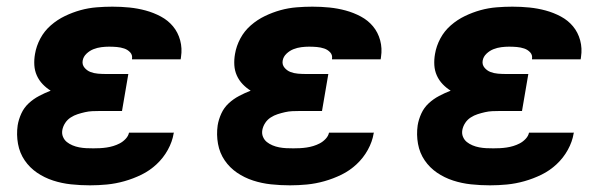

<svg xmlns="http://www.w3.org/2000/svg" viewBox="-20 -548 1840 576"><path d="M250 8Q221 8 193 5Q165 2 139 -6.5Q113 -15 91 -30Q69 -45 54 -67Q39 -89 34 -116.5Q29 -144 33 -172Q36 -190 44 -207.5Q52 -225 66 -238Q80 -251 97 -260Q114 -269 132 -276Q119 -284 108 -295.5Q97 -307 90.5 -321.5Q84 -336 83 -352.5Q82 -369 85 -386Q89 -410 101 -432.5Q113 -455 132.5 -472Q152 -489 175 -500Q198 -511 221.5 -517.5Q245 -524 269.5 -526Q294 -528 317 -528Q343 -528 368 -525.5Q393 -523 417 -516.5Q441 -510 462.5 -498.5Q484 -487 499 -469Q514 -451 520.5 -427Q527 -403 523 -377L522 -370H376V-371Q378 -383 370.5 -391Q363 -399 352.5 -402.5Q342 -406 330.5 -407Q319 -408 307 -408Q296 -408 284 -406.5Q272 -405 260.5 -400.5Q249 -396 239.5 -387Q230 -378 228 -366Q226 -354 233.5 -345Q241 -336 251.5 -332Q262 -328 274 -327Q286 -326 298 -326H365L346 -215H279Q268 -215 257 -214.5Q246 -214 235 -211.5Q224 -209 213 -205.5Q202 -202 192 -195.5Q182 -189 175.5 -179Q169 -169 167 -158Q165 -147 169 -137.5Q173 -128 180.5 -122Q188 -116 197.5 -112Q207 -108 217.5 -106Q228 -104 238.5 -103.5Q249 -103 260 -103Q270 -103 280 -103.5Q290 -104 300 -105.5Q310 -107 320 -110Q330 -113 339.5 -118Q349 -123 357 -131.5Q365 -140 367 -150H502L501 -148Q497 -123 483.5 -98.5Q470 -74 449.5 -55Q429 -36 404.5 -24Q380 -12 353.5 -4.5Q327 3 301 5.5Q275 8 250 8Z M850 8Q821 8 793 5Q765 2 739 -6.5Q713 -15 691 -30Q669 -45 654 -67Q639 -89 634 -116.5Q629 -144 633 -172Q636 -190 644 -207.5Q652 -225 666 -238Q680 -251 697 -260Q714 -269 732 -276Q719 -284 708 -295.5Q697 -307 690.5 -321.5Q684 -336 683 -352.5Q682 -369 685 -386Q689 -410 701 -432.5Q713 -455 732.5 -472Q752 -489 775 -500Q798 -511 821.5 -517.5Q845 -524 869.5 -526Q894 -528 917 -528Q943 -528 968 -525.5Q993 -523 1017 -516.5Q1041 -510 1062.5 -498.5Q1084 -487 1099 -469Q1114 -451 1120.5 -427Q1127 -403 1123 -377L1122 -370H976V-371Q978 -383 970.5 -391Q963 -399 952.5 -402.5Q942 -406 930.5 -407Q919 -408 907 -408Q896 -408 884 -406.5Q872 -405 860.5 -400.5Q849 -396 839.5 -387Q830 -378 828 -366Q826 -354 833.5 -345Q841 -336 851.5 -332Q862 -328 874 -327Q886 -326 898 -326H965L946 -215H879Q868 -215 857 -214.5Q846 -214 835 -211.5Q824 -209 813 -205.5Q802 -202 792 -195.5Q782 -189 775.5 -179Q769 -169 767 -158Q765 -147 769 -137.5Q773 -128 780.5 -122Q788 -116 797.5 -112Q807 -108 817.5 -106Q828 -104 838.5 -103.5Q849 -103 860 -103Q870 -103 880 -103.5Q890 -104 900 -105.5Q910 -107 920 -110Q930 -113 939.5 -118Q949 -123 957 -131.5Q965 -140 967 -150H1102L1101 -148Q1097 -123 1083.5 -98.5Q1070 -74 1049.5 -55Q1029 -36 1004.5 -24Q980 -12 953.5 -4.5Q927 3 901 5.5Q875 8 850 8Z M1450 8Q1421 8 1393 5Q1365 2 1339 -6.5Q1313 -15 1291 -30Q1269 -45 1254 -67Q1239 -89 1234 -116.5Q1229 -144 1233 -172Q1236 -190 1244 -207.5Q1252 -225 1266 -238Q1280 -251 1297 -260Q1314 -269 1332 -276Q1319 -284 1308 -295.5Q1297 -307 1290.5 -321.5Q1284 -336 1283 -352.5Q1282 -369 1285 -386Q1289 -410 1301 -432.5Q1313 -455 1332.5 -472Q1352 -489 1375 -500Q1398 -511 1421.5 -517.5Q1445 -524 1469.5 -526Q1494 -528 1517 -528Q1543 -528 1568 -525.5Q1593 -523 1617 -516.5Q1641 -510 1662.5 -498.5Q1684 -487 1699 -469Q1714 -451 1720.5 -427Q1727 -403 1723 -377L1722 -370H1576V-371Q1578 -383 1570.5 -391Q1563 -399 1552.5 -402.5Q1542 -406 1530.5 -407Q1519 -408 1507 -408Q1496 -408 1484 -406.5Q1472 -405 1460.5 -400.5Q1449 -396 1439.5 -387Q1430 -378 1428 -366Q1426 -354 1433.5 -345Q1441 -336 1451.5 -332Q1462 -328 1474 -327Q1486 -326 1498 -326H1565L1546 -215H1479Q1468 -215 1457 -214.5Q1446 -214 1435 -211.5Q1424 -209 1413 -205.5Q1402 -202 1392 -195.5Q1382 -189 1375.5 -179Q1369 -169 1367 -158Q1365 -147 1369 -137.5Q1373 -128 1380.5 -122Q1388 -116 1397.5 -112Q1407 -108 1417.5 -106Q1428 -104 1438.5 -103.5Q1449 -103 1460 -103Q1470 -103 1480 -103.5Q1490 -104 1500 -105.5Q1510 -107 1520 -110Q1530 -113 1539.5 -118Q1549 -123 1557 -131.5Q1565 -140 1567 -150H1702L1701 -148Q1697 -123 1683.5 -98.5Q1670 -74 1649.5 -55Q1629 -36 1604.5 -24Q1580 -12 1553.5 -4.5Q1527 3 1501 5.5Q1475 8 1450 8Z"/></svg>

Font: Iosevka Aile Heavy Oblique
Style: Regular
Weight: 900
Italic angle: -9°
Designer: Belleve Invis
Foundry: Belleve Invis
Version: Version 31.1.0; ttfautohint (v1.8.4)